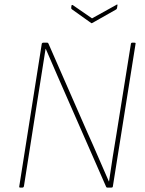

<svg xmlns="http://www.w3.org/2000/svg" viewBox="-20 -848 654 868"><path d="M71 0Q66 0 67 -5L169 -651Q171 -655 175 -655H194Q197 -655 199 -651L376 -247Q401 -192 424.5 -137Q448 -82 472 -28H473Q481 -83 489.5 -137.5Q498 -192 507 -245L572 -651Q573 -655 577 -655H588Q594 -655 593 -651L490 -4Q489 0 484 0H465Q461 0 460 -3L292 -386Q266 -446 239 -507Q212 -568 187 -627H186Q176 -567 167 -507Q158 -447 148 -387L88 -5Q86 0 82 0ZM506 -826Q508 -828 510 -827.5Q512 -827 511 -824L509 -811Q508 -806 503 -804L397 -744Q395 -742 392 -744L305 -806Q301 -809 302 -813L303 -822Q304 -827 309 -825L396 -765Z"/></svg>

Font: Sofia Sans Semi Condensed Thin
Style: Italic
Weight: 250
Italic angle: -9°
Version: Version 4.100